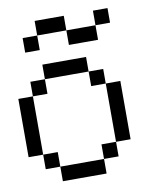

<svg xmlns="http://www.w3.org/2000/svg" viewBox="-79 -749 658 811"><g transform="rotate(-10 250.0 -344.0)"><path d="M125 -437.5V-500H187.5V-437.5ZM187.5 -437.5V-500H250V-437.5ZM250 -437.5V-500H312.5V-437.5ZM375 -312.5V-375H437.5V-312.5ZM375 -250V-312.5H437.5V-250ZM375 -187.5V-250H437.5V-187.5ZM375 -125V-187.5H437.5V-125ZM250 0V-62.5H312.5V0ZM187.5 0V-62.5H250V0ZM125 0V-62.5H187.5V0ZM312.5 -62.5V-125H375V-62.5ZM62.5 -62.5V-125H125V-62.5ZM0 -125V-187.5H62.5V-125ZM0 -187.5V-250H62.5V-187.5ZM0 -250V-312.5H62.5V-250ZM0 -312.5V-375H62.5V-312.5ZM62.5 -375V-437.5H125V-375ZM312.5 -375V-437.5H375V-375ZM62.5 -562.5V-625H125V-562.5ZM125 -625V-687.5H187.5V-625ZM250 -562.5V-625H312.5V-562.5ZM187.5 -625V-687.5H250V-625ZM312.5 -562.5V-625H375V-562.5ZM375 -625V-687.5H437.5V-625Z"/></g></svg>

Font: AprilSans
Style: Regular
Weight: 400
Designer: typesprite
Version: Version 1.001;PS 001.001;hotconv 1.0.88;makeotf.lib2.5.64775